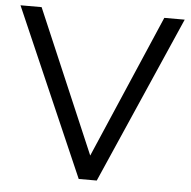

<svg xmlns="http://www.w3.org/2000/svg" viewBox="-51 -756 800 806"><g transform="rotate(5 349.0 -352.5)"><path d="M310 0 3 -705H92L365 -66H334L609 -705H695L386 0Z"/></g></svg>

Font: Mulish ExtraLight
Style: Regular
Weight: 400
Version: Version 3.603